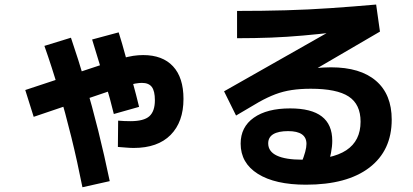

<svg xmlns="http://www.w3.org/2000/svg" viewBox="-20 -792 1800 836"><path d="M493.3 -152.2 494.4 -266.7Q506.7 -265.6 521.1 -265Q535.6 -264.4 547.8 -264.4Q606.7 -264.4 630.6 -286.1Q654.4 -307.8 654.4 -355.6Q654.4 -395.6 641.1 -413.3Q627.8 -431.1 597.8 -431.1Q586.7 -431.1 570 -428.3Q553.3 -425.6 526.7 -417.8Q500 -410 457.8 -395.6L126.7 -283.3L90 -400L422.2 -510Q472.2 -526.7 505 -536.1Q537.8 -545.6 560 -548.9Q582.2 -552.2 603.3 -552.2Q687.8 -552.2 733.3 -503.3Q778.9 -454.4 778.9 -361.1Q778.9 -261.1 722.8 -204.4Q666.7 -147.8 562.2 -147.8Q546.7 -147.8 528.9 -149.4Q511.1 -151.1 493.3 -152.2ZM338.9 23.3Q316.7 -88.9 290.6 -195Q264.4 -301.1 235 -401.1Q205.6 -501.1 173.3 -592.2L288.9 -627.8Q321.1 -533.3 351.1 -431.7Q381.1 -330 407.8 -222.8Q434.4 -115.6 457.8 -3.3ZM475.6 -295.6Q461.1 -356.7 436.7 -437.8Q412.2 -518.9 381.1 -620L496.7 -651.1Q512.2 -602.2 527.2 -546.1Q542.2 -490 557.8 -433.9Q573.3 -377.8 585.6 -326.7Z M1027.8 -166.7Q1027.8 -238.9 1085 -279.4Q1142.2 -320 1243.3 -320Q1335.6 -320 1381.1 -285Q1426.7 -250 1426.7 -178.9Q1426.7 -154.4 1421.1 -125.6Q1415.6 -96.7 1403.3 -68.9L1292.2 -82.2Q1303.3 -110 1308.9 -130.6Q1314.4 -151.1 1314.4 -165.6Q1314.4 -221.1 1234.4 -221.1Q1192.2 -221.1 1170 -207.8Q1147.8 -194.4 1147.8 -167.8Q1147.8 -132.2 1185.6 -114.4Q1223.3 -96.7 1295.6 -96.7Q1425.6 -96.7 1487.8 -137.8Q1550 -178.9 1550 -262.2Q1550 -337.8 1498.3 -371.7Q1446.7 -405.6 1333.3 -405.6Q1287.8 -405.6 1250.6 -400Q1213.3 -394.4 1179.4 -381.7Q1145.6 -368.9 1107.8 -347.8L1007.8 -288.9L955.6 -394.4L1435.6 -666.7V-651.1Q1366.7 -643.3 1298.9 -637.2Q1231.1 -631.1 1160.6 -628.3Q1090 -625.6 1012.2 -625.6V-744.4Q1123.3 -744.4 1223.9 -747.2Q1324.4 -750 1420.6 -756.7Q1516.7 -763.3 1617.8 -772.2L1634.4 -654.4L1175.6 -386.7L1108.9 -450Q1141.1 -460 1180.6 -468.9Q1220 -477.8 1263.3 -484.4Q1306.7 -491.1 1347.8 -495Q1388.9 -498.9 1421.1 -498.9Q1548.9 -498.9 1617.2 -440Q1685.6 -381.1 1685.6 -271.1Q1685.6 -136.7 1588.3 -62.2Q1491.1 12.2 1312.2 12.2Q1177.8 12.2 1102.8 -35Q1027.8 -82.2 1027.8 -166.7Z"/></svg>

Font: Paperlogy 7 Bold
Style: Regular
Weight: 700
Designer: redesigned by Lee Juim, glyphs from Gmarket Sans & Montserrat
Foundry: PT&
Version: Version 1.001